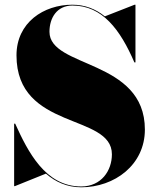

<svg xmlns="http://www.w3.org/2000/svg" viewBox="-20 -780 674 815"><path d="M43.5 10 175 -43C215 -8 264 15 325 15C466 15 595 -80 595 -230C595 -530 190 -490 190 -645C190 -704 221.5 -756.5 287.5 -756.5C414.5 -756.5 490.5 -654 550.5 -515H555V-760H551.5L425 -710.5C386 -742 340.5 -760 287 -760C166 -760 50 -685 50 -545C50 -225 455 -300 455 -125C455 -56 410.5 11.5 324.5 11.5C172.5 11.5 98.5 -136 44.5 -255H40V10Z"/></svg>

Font: Bodoni* 48pt Fatface
Style: Regular
Weight: 900
Version: Version 2.3